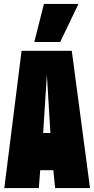

<svg xmlns="http://www.w3.org/2000/svg" viewBox="-20 -959 481 979"><path d="M2 0 90 -700H346L439 0H261L252 -91H185L178 0ZM200 -281H237L219 -577ZM155 -745 204 -939H380L287 -745Z"/></svg>

Font: Georama ExtraCondensed Black
Style: Regular
Weight: 900
Width: 2
Designer: Jean-Baptiste Levee
Foundry: Production Type
Version: Version 1.000